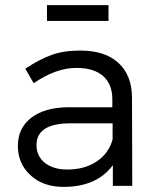

<svg xmlns="http://www.w3.org/2000/svg" viewBox="-20 -728 617 752"><path d="M50 -157Q50 -226 102 -266.5Q154 -307 247 -308H420V-339Q420 -398 384 -430Q348 -462 279 -462Q199 -462 112 -402L79 -459Q135 -496 182.5 -513Q230 -530 294 -530Q391 -530 443.5 -482Q496 -434 497 -348L498 0H422V-81Q359 4 229 4Q149 4 99.5 -41.5Q50 -87 50 -157ZM123 -160Q123 -116 156 -90Q189 -64 244 -64Q311 -64 358.5 -95.5Q406 -127 421 -182V-245H257Q123 -245 123 -160ZM164 -646V-708H405V-646Z"/></svg>

Font: Trueno
Style: Lt
Weight: 300
Designer: Julieta Ulanovsky
Foundry: Julieta Ulanovsky
Version: Version 3.001b